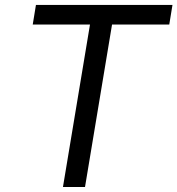

<svg xmlns="http://www.w3.org/2000/svg" viewBox="-20 -747 709 767"><path d="M110.8 -649.1H339.5L231.5 0H319.6L427.6 -649.1H656.2L669 -727.3H123.6Z"/></svg>

Font: TID UI
Style: Italic
Weight: 400
Italic angle: -9.39999°
Designer: The TID Project Authors
Foundry: Bakken & Bæck
Version: Version 1.001;hotconv 1.0.109;makeotfexe 2.5.65596